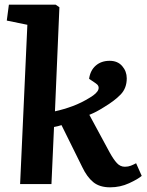

<svg xmlns="http://www.w3.org/2000/svg" viewBox="-20 -787 628 821"><path d="M97 -681 9 -699 18 -767H218L234 -756L215 -311Q252 -319 290 -333Q328 -347 365 -370Q395 -388 400.5 -404Q406 -420 389 -431L361 -450Q366 -486 389.5 -506.5Q413 -527 449 -527Q483 -527 502.5 -504.5Q522 -482 522 -452Q522 -410 496 -383Q470 -356 425 -329Q406 -317 391.5 -309.5Q377 -302 362 -296L449 -135Q465 -106 479.5 -90Q494 -74 514 -74Q528 -74 539.5 -78.5Q551 -83 562 -89L586 -35Q570 -21 532 -3.5Q494 14 451 14Q406 14 379 -8Q352 -30 332 -72L243 -252Q228 -247 211 -244L200 0H66Z"/></svg>

Font: Literata 12pt
Style: Bold Italic
Weight: 700
Italic angle: -2°
Designer: Latin by Veronika Burian and Jose Scaglione. Greek by Irene Vlachou. Cyrillic by Vera Evstafieva
Foundry: TypeTogether
Version: Version 3.002